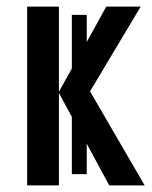

<svg xmlns="http://www.w3.org/2000/svg" viewBox="-20 -560 459 580"><path d="M62 0V-540H158V-283L197 -353V-515H242V-433L301 -540H405L252 -284L417 0H310L242 -126V-34H197V-207L158 -279V0Z"/></svg>

Font: Noto Sans ExtraCondensed Medium
Style: Regular
Weight: 500
Width: 2
Designer: Monotype Design Team
Foundry: Monotype Imaging Inc.
Version: Version 2.013; ttfautohint (v1.8.4.7-5d5b)